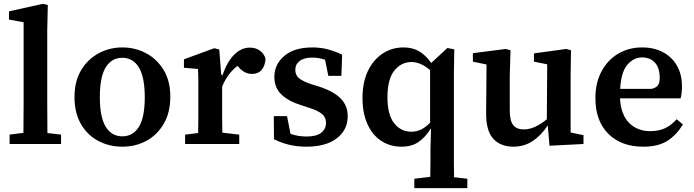

<svg xmlns="http://www.w3.org/2000/svg" viewBox="-20 -750 3612 1000"><path d="M30 0V-49L102 -58Q102 -96 102.5 -135Q103 -174 103 -213V-634L27 -648V-691L203 -730L229 -724L226 -589V-213Q226 -174 226.5 -135Q227 -96 227 -57L298 -49V0Z M617 14Q549 14 492 -16Q435 -46 401.5 -104Q368 -162 368 -244Q368 -327 402.5 -384.5Q437 -442 494 -472.5Q551 -503 617 -503Q684 -503 740.5 -473Q797 -443 832 -386Q867 -329 867 -246Q867 -164 833 -105.5Q799 -47 742.5 -16.5Q686 14 617 14ZM617 -40Q673 -40 703.5 -89.5Q734 -139 734 -243Q734 -348 703.5 -398.5Q673 -449 617 -449Q561 -449 530.5 -399Q500 -349 500 -244Q500 -140 530.5 -90Q561 -40 617 -40Z M944 0V-49L1012 -57Q1013 -95 1013 -137Q1013 -179 1013 -213V-267Q1013 -305 1013 -332.5Q1013 -360 1011 -391L938 -397V-441L1096 -499L1122 -492L1132 -362L1137 -361V-355H1138Q1161 -426 1198.5 -464Q1236 -502 1281 -502Q1312 -502 1334 -486Q1356 -470 1363 -444Q1361 -408 1343 -386.5Q1325 -365 1293 -365Q1271 -365 1254 -374.5Q1237 -384 1222 -401L1217 -407Q1165 -367 1137 -299V-213Q1137 -179 1137 -138Q1137 -97 1138 -59L1226 -49V0Z M1576 14Q1526 14 1484 3.5Q1442 -7 1407 -25L1406 -145H1475L1493 -53Q1532 -39 1576 -39Q1629 -39 1653.5 -59Q1678 -79 1678 -110Q1678 -139 1657 -156.5Q1636 -174 1586 -190L1546 -203Q1482 -223 1445.5 -258Q1409 -293 1409 -350Q1409 -415 1461 -459Q1513 -503 1607 -503Q1651 -503 1689.5 -492.5Q1728 -482 1762 -465L1758 -355H1690L1673 -439Q1657 -444 1641 -447Q1625 -450 1607 -450Q1564 -450 1541 -432.5Q1518 -415 1518 -386Q1518 -359 1537.5 -342.5Q1557 -326 1609 -309L1642 -299Q1718 -274 1754.5 -237Q1791 -200 1791 -144Q1791 -74 1734.5 -30Q1678 14 1576 14Z M1998 -243Q1998 -152 2033 -108Q2068 -64 2122 -64Q2151 -64 2174.5 -76Q2198 -88 2220 -111V-385Q2171 -427 2123 -427Q2070 -427 2034 -382.5Q1998 -338 1998 -243ZM2071 14Q2012 14 1966 -16Q1920 -46 1894 -103Q1868 -160 1868 -240Q1868 -322 1896.5 -381Q1925 -440 1973.5 -471.5Q2022 -503 2082 -503Q2129 -503 2163.5 -482.5Q2198 -462 2226 -422L2310 -500L2346 -493L2344 -364V24Q2344 61 2344 98Q2344 135 2345 173L2414 181V230H2138V181L2221 171Q2222 135 2222 99Q2222 63 2222 27L2225 -80L2224 -81Q2196 -36 2160.5 -11Q2125 14 2071 14Z M2842 9 2833 -97Q2799 -45 2754.5 -15.5Q2710 14 2654 14Q2587 14 2549 -27.5Q2511 -69 2512 -163L2514 -414L2443 -429V-473L2614 -495L2639 -488L2635 -358V-175Q2635 -121 2653 -98.5Q2671 -76 2708 -76Q2738 -76 2769 -90.5Q2800 -105 2828 -129L2830 -415L2761 -429V-472L2929 -495L2954 -488L2952 -358V-60L3019 -46V0Z M3324 -451Q3281 -451 3248 -413.5Q3215 -376 3210 -287H3373Q3399 -293 3407.5 -307Q3416 -321 3416 -344Q3416 -397 3391 -424Q3366 -451 3324 -451ZM3330 14Q3216 14 3148.5 -53Q3081 -120 3081 -239Q3081 -319 3113 -378.5Q3145 -438 3200 -470.5Q3255 -503 3324 -503Q3387 -503 3433.5 -478Q3480 -453 3506 -407.5Q3532 -362 3532 -300Q3532 -282 3530 -266Q3528 -250 3525 -238H3209Q3214 -153 3256.5 -110Q3299 -67 3366 -67Q3413 -67 3445.5 -83Q3478 -99 3504 -129L3537 -102Q3505 -49 3457.5 -17.5Q3410 14 3330 14Z"/></svg>

Font: Source Serif 4 SmText Semibold
Style: Regular
Weight: 600
Designer: Frank Grießhammer
Foundry: Adobe
Version: Version 4.005;hotconv 1.1.0;makeotfexe 2.6.0